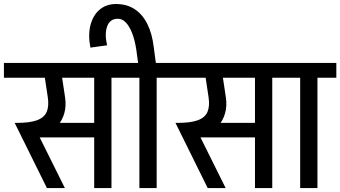

<svg xmlns="http://www.w3.org/2000/svg" viewBox="-50 -958 1733 978"><path d="M276.2 -562V-637.5H440.8V-562ZM106.2 -258V-332H442.8V-258ZM70.2 -260.5 34.8 -332Q102 -332 138.6 -345.5Q175.2 -359 187.8 -388Q200.2 -417 193.5 -462H281.5Q288 -418 277.6 -381.4Q267.2 -344.8 243.6 -317.6Q220 -290.5 185.9 -275.5Q151.8 -260.5 109.8 -260.5ZM189 0 24.8 -332 115.5 -331.8 280.5 0ZM193.5 -462 172.8 -600H260.8L281.5 -462ZM-30 -562V-637.5H370.5V-562ZM429.8 0V-626.2H517.8V0ZM333.8 -562V-637.5H614V-562Z M644.2 -705.5Q636.2 -756.8 622.1 -791.6Q608 -826.5 589.9 -844.5Q571.8 -862.5 550.8 -862.5L540.8 -937.5Q595.8 -937.5 635.5 -911.6Q675.2 -885.8 700 -836.8Q724.8 -787.8 733 -718.8ZM410.5 -715.5Q398 -779 410.6 -829.2Q423.2 -879.5 457.1 -908.5Q491 -937.5 540.8 -937.5L550.8 -862.5Q509.8 -862.5 495.9 -823.9Q482 -785.2 495.5 -727.2ZM656.5 -615 644.2 -705.5 733 -718.8 746.8 -615ZM660 0V-626.2H748V0ZM564 -562V-637.5H844.2V-562Z M1095.2 -562V-637.5H1259.8V-562ZM925.2 -258V-332H1261.8V-258ZM889.2 -260.5 853.8 -332Q921 -332 957.6 -345.5Q994.2 -359 1006.8 -388Q1019.2 -417 1012.5 -462H1100.5Q1107 -418 1096.6 -381.4Q1086.2 -344.8 1062.6 -317.6Q1039 -290.5 1004.9 -275.5Q970.8 -260.5 928.8 -260.5ZM1008 0 843.8 -332 934.5 -331.8 1099.5 0ZM1012.5 -462 991.8 -600H1079.8L1100.5 -462ZM789 -562V-637.5H1189.5V-562ZM1248.8 0V-626.2H1336.8V0ZM1152.8 -562V-637.5H1433V-562Z M1479 0V-626.2H1567V0ZM1383 -562V-637.5H1663.2V-562Z"/></svg>

Font: Akshar Light
Style: Regular
Weight: 300
Designer: Tall Chai
Foundry: Tall Chai
Version: Version 1.100